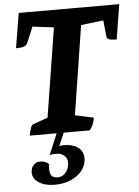

<svg xmlns="http://www.w3.org/2000/svg" viewBox="-60 -687 721 999"><g transform="rotate(-5 300.5 -187.5)"><path d="M78 0Q82 -25 88 -40.5Q94 -56 102 -58L178 -85L252 -550L141 -564L105 -478Q100 -469 87.5 -464Q75 -459 46 -459L76 -641H601L572 -459Q543 -459 531.5 -464Q520 -469 520 -478L511 -564L394 -550L321 -85L418 -64Q415 -46 409.5 -31.5Q404 -17 391 0ZM186 266Q135 266 103 245.5Q71 225 71 192Q71 169 84.5 154Q98 139 119 139Q147 139 165 156Q160 192 168 210.5Q176 229 204 229Q229 229 246.5 208Q264 187 264 157Q264 134 248 120Q232 106 205 106Q185 106 172 110L218 0H255L226 67Q241 65 254 65Q296 65 323.5 85Q351 105 351 142Q351 176 330 204Q309 232 271.5 249Q234 266 186 266Z"/></g></svg>

Font: Petrona ExtraBold
Style: Italic
Weight: 800
Italic angle: -9°
Designer: Ringo R. Seeber
Foundry: Ringo R. Seeber
Version: Version 2.001; ttfautohint (v1.8.3)